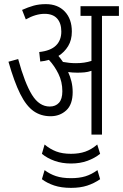

<svg xmlns="http://www.w3.org/2000/svg" viewBox="-20 -652 596 930"><path d="M332 -206Q332 -146 301 -117.5Q270 -89 225 -89Q178 -89 142.5 -114Q107 -139 78 -197Q49 -255 21 -353L68 -366Q100 -249 135 -192.5Q170 -136 221 -136Q249 -136 265.5 -154Q282 -172 282 -210Q282 -256 263 -294.5Q244 -333 217 -362Q197 -356 175 -354L170 -400Q225 -406 251 -431.5Q277 -457 277 -499Q277 -540 256.5 -562.5Q236 -585 196 -585Q153 -585 105 -558L87 -604Q116 -617 142.5 -624.5Q169 -632 202 -632Q260 -632 294 -596Q328 -560 328 -499Q328 -458 310 -428.5Q292 -399 263 -381Q275 -367 285 -352Q301 -349 316.5 -347.5Q332 -346 348 -346Q390 -346 423 -357V-575H370V-622H556V-575H474V0H423V-309Q406 -303 389 -301.5Q372 -300 355 -300Q331 -300 310 -303Q320 -282 326 -257.5Q332 -233 332 -206ZM324 140Q280 140 244 127Q208 114 183 93L196 48Q222 70 252 81.5Q282 93 324 93Q363 93 393 82.5Q423 72 451 48L465 93Q439 114 403.5 127Q368 140 324 140ZM324 258Q277 258 242.5 246.5Q208 235 183 216L196 172Q221 191 251 201Q281 211 324 211Q364 211 393.5 202Q423 193 452 172L465 216Q436 236 402.5 247Q369 258 324 258Z"/></svg>

Font: Noto Sans ExtraCondensed Light
Style: Italic
Weight: 300
Width: 2
Italic angle: -12°
Designer: Monotype Design Team
Foundry: Monotype Imaging Inc.
Version: Version 2.013; ttfautohint (v1.8.4.7-5d5b)